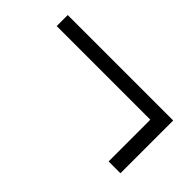

<svg xmlns="http://www.w3.org/2000/svg" viewBox="-31 -647 677 677"><g transform="rotate(45 307.5 -308.5)"><path d="M35.2 -439.9H561V-176.8H502V-384.8H35.2Z"/></g></svg>

Font: Source Han Serif JP Heavy
Style: Regular
Weight: 900
Designer: Ryoko NISHIZUKA  (kana & ideographs); Frank Grießhammer (Latin, Greek & Cyrillic); Wenlong ZHANG  (bopomofo); Sandoll Co
Foundry: Adobe Systems Incorporated
Version: Version 1.001;PS 1.001;hotconv 16.6.54;makeotf.lib2.5.65590